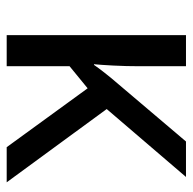

<svg xmlns="http://www.w3.org/2000/svg" viewBox="-21 -555 576 574"><g transform="rotate(90 267.0 -268.0)"><path d="M509 -536 306 -299 525 0H420L244 -242L178 -188V0H85V-536H178V-397Q178 -357 176 -319Q174 -281 172 -261H174Q183 -274 193.5 -287.5Q204 -301 213 -312L403 -536Z"/></g></svg>

Font: Noto IKEA Arabic
Style: Regular
Weight: 400
Designer: Monotype Design Team
Foundry: Monotype Imaging Inc.
Version: Version 1.200